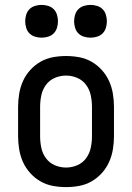

<svg xmlns="http://www.w3.org/2000/svg" viewBox="-20 -757 540 785"><path d="M250 8Q223 8 196 3Q169 -2 145.5 -15.5Q122 -29 103.5 -49.5Q85 -70 74 -94.5Q63 -119 58.5 -146Q54 -173 54 -200V-320Q54 -347 58.5 -374Q63 -401 74 -425.5Q85 -450 103.5 -470.5Q122 -491 145.5 -504.5Q169 -518 196 -523Q223 -528 250 -528Q277 -528 304 -523Q331 -518 354.5 -504.5Q378 -491 396.5 -470.5Q415 -450 426 -425.5Q437 -401 441.5 -374Q446 -347 446 -320V-200Q446 -173 441.5 -146Q437 -119 426 -94.5Q415 -70 396.5 -49.5Q378 -29 354.5 -15.5Q331 -2 304 3Q277 8 250 8ZM250 -72Q274 -72 296 -81.5Q318 -91 332 -110Q346 -129 351 -152.5Q356 -176 356 -200V-320Q356 -344 351 -367.5Q346 -391 332 -410Q318 -429 296 -438.5Q274 -448 250 -448Q226 -448 204 -438.5Q182 -429 168 -410Q154 -391 149 -367.5Q144 -344 144 -320V-200Q144 -176 149 -152.5Q154 -129 168 -110Q182 -91 204 -81.5Q226 -72 250 -72ZM350 -603Q337 -603 323.5 -607Q310 -611 300.5 -620.5Q291 -630 287 -643.5Q283 -657 283 -670Q283 -683 287 -696.5Q291 -710 300.5 -719.5Q310 -729 323.5 -733Q337 -737 350 -737Q363 -737 376.5 -733Q390 -729 399.5 -719.5Q409 -710 413 -696.5Q417 -683 417 -670Q417 -657 413 -643.5Q409 -630 399.5 -620.5Q390 -611 376.5 -607Q363 -603 350 -603ZM150 -603Q137 -603 123.5 -607Q110 -611 100.5 -620.5Q91 -630 87 -643.5Q83 -657 83 -670Q83 -683 87 -696.5Q91 -710 100.5 -719.5Q110 -729 123.5 -733Q137 -737 150 -737Q163 -737 176.5 -733Q190 -729 199.5 -719.5Q209 -710 213 -696.5Q217 -683 217 -670Q217 -657 213 -643.5Q209 -630 199.5 -620.5Q190 -611 176.5 -607Q163 -603 150 -603Z"/></svg>

Font: Iosevka Term Curly Medium
Style: Regular
Weight: 500
Designer: Belleve Invis
Foundry: Belleve Invis
Version: Version 32.3.0